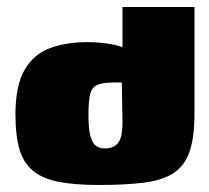

<svg xmlns="http://www.w3.org/2000/svg" viewBox="-20 -525 595 547"><path d="M24 -198Q24 -280 49.5 -325Q75 -370 121.5 -387.5Q168 -405 230 -405Q252 -405 274 -402.5Q296 -400 315.5 -395Q335 -390 350.5 -383Q366 -376 376 -367L329 -349V-505H534V-201Q534 -132 519.5 -91.5Q505 -51 473 -31Q441 -11 389 -4.5Q337 2 262 2Q193 2 147 -7Q101 -16 74 -38.5Q47 -61 35.5 -99.5Q24 -138 24 -198ZM278 -102Q292 -102 302 -106.5Q312 -111 318 -120Q324 -129 326.5 -143.5Q329 -158 329 -178L327 -290Q325 -290 322 -290Q319 -290 315 -290Q311 -290 305 -290Q274 -290 258 -283.5Q242 -277 237 -257.5Q232 -238 232 -198Q232 -158 237.5 -137.5Q243 -117 253.5 -109.5Q264 -102 278 -102Z"/></svg>

Font: Genos Black
Style: Regular
Weight: 900
Designer: Robert E. Leuschke
Foundry: Robert E. Leuschke
Version: Version 1.010